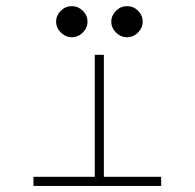

<svg xmlns="http://www.w3.org/2000/svg" viewBox="-20 -610 640 630"><path d="M164.1 -539.1Q164.1 -559.1 179.4 -574.5Q194.8 -589.8 215.8 -589.8Q236.3 -589.8 251.7 -574.7Q267.1 -559.6 267.1 -539.1Q267.1 -518.6 251.7 -503.2Q236.3 -487.8 215.8 -487.8Q195.3 -487.8 179.7 -503.2Q164.1 -518.6 164.1 -539.1ZM397 -487.8Q376 -487.8 360.6 -503.2Q345.2 -518.6 345.2 -539.1Q345.2 -559.1 360.6 -574.5Q376 -589.8 397 -589.8Q418 -589.8 433.1 -574.7Q448.2 -559.6 448.2 -539.1Q448.2 -518.6 432.9 -503.2Q417.5 -487.8 397 -487.8ZM320.8 -430.2V-29.8H508.8V0H89.8V-29.8H291V-430.2Z"/></svg>

Font: Compagnon Light
Style: Regular
Weight: 400
Designer: Juliette Duhe, Lea Pradine
Foundry: Velvetyne Type Foundry
Version: Version 1.000;PS 001.000;hotconv 1.0.88;makeotf.lib2.5.64775